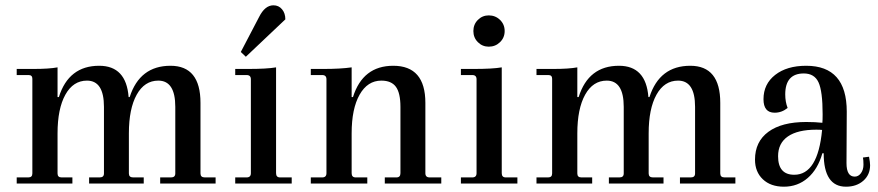

<svg xmlns="http://www.w3.org/2000/svg" viewBox="-20 -692 3312 724"><path d="M43 0V-23H87Q102 -23 102 -38V-395Q102 -409 88 -409H43V-432H105Q165 -432 197 -438V-326H202Q239 -444 354 -444Q456 -444 465 -326H469Q507 -444 623 -444Q736 -444 736 -304V-38Q736 -23 752 -23H793V0H584V-23H625Q641 -23 641 -38V-289Q641 -388 577 -388Q525 -388 495.5 -335Q466 -282 466 -189V-38Q466 -23 482 -23H522V0H316V-23H356Q372 -23 372 -38V-289Q372 -388 308 -388Q256 -388 226.5 -335Q197 -282 197 -189V-38Q197 -23 212 -23H253V0Z M907 -478 888 -496 957 -628Q979 -672 1011 -672Q1031 -672 1043.5 -657Q1056 -642 1056 -619ZM867 0V-23H910Q926 -23 926 -39V-393Q926 -409 910 -409H867V-432H914Q987 -432 1021 -438V-39Q1021 -23 1036 -23H1080V0Z M1152 0V-23H1195Q1211 -23 1211 -39V-393Q1211 -409 1195 -409H1152V-432H1199Q1264 -432 1306 -438V-326H1311Q1348 -444 1463 -444Q1584 -444 1584 -304V-39Q1584 -23 1600 -23H1644V0H1431V-23H1475Q1490 -23 1490 -39V-289Q1490 -341 1473 -364.5Q1456 -388 1418 -388Q1366 -388 1336 -335Q1306 -282 1306 -189V-39Q1306 -23 1321 -23H1365V0Z M1823 -516Q1799 -516 1782 -533Q1765 -550 1765 -575Q1765 -600 1782 -617Q1799 -634 1823 -634Q1848 -634 1865.5 -617Q1883 -600 1883 -575Q1883 -550 1865.5 -533Q1848 -516 1823 -516ZM1718 0V-23H1761Q1777 -23 1777 -39V-393Q1777 -409 1761 -409H1718V-432H1765Q1838 -432 1872 -438V-39Q1872 -23 1887 -23H1931V0Z M2003 0V-23H2047Q2062 -23 2062 -38V-395Q2062 -409 2048 -409H2003V-432H2065Q2125 -432 2157 -438V-326H2162Q2199 -444 2314 -444Q2416 -444 2425 -326H2429Q2467 -444 2583 -444Q2696 -444 2696 -304V-38Q2696 -23 2712 -23H2753V0H2544V-23H2585Q2601 -23 2601 -38V-289Q2601 -388 2537 -388Q2485 -388 2455.5 -335Q2426 -282 2426 -189V-38Q2426 -23 2442 -23H2482V0H2276V-23H2316Q2332 -23 2332 -38V-289Q2332 -388 2268 -388Q2216 -388 2186.5 -335Q2157 -282 2157 -189V-38Q2157 -23 2172 -23H2213V0Z M2936 12Q2886 12 2856.5 -16Q2827 -44 2827 -90Q2827 -158 2877.5 -195Q2928 -232 3020 -232Q3054 -232 3081 -229Q3082 -239 3082 -261Q3082 -348 3066.5 -381.5Q3051 -415 3011 -415Q2941 -415 2941 -336Q2941 -308 2950 -285Q2928 -267 2901 -267Q2859 -267 2859 -318Q2859 -375 2903 -409.5Q2947 -444 3020 -444Q3173 -444 3173 -271L3172 -77Q3172 -26 3203 -26Q3217 -26 3226.5 -39Q3236 -52 3236 -71Q3236 -89 3234 -98L3257 -101Q3261 -79 3261 -69Q3261 -33 3235.5 -10.5Q3210 12 3170 12Q3086 12 3086 -114H3081Q3064 -54 3026 -21Q2988 12 2936 12ZM2914 -103Q2914 -33 2975 -33Q3064 -33 3080 -202Q3073 -203 3058 -203Q2988 -203 2951 -177.5Q2914 -152 2914 -103Z"/></svg>

Font: Arapey
Style: Regular
Weight: 400
Designer: Eduardo Rodriguez Tunni
Foundry: Eduardo Rodriguez Tunni
Version: Version 4.000